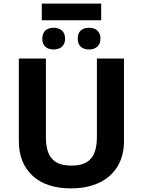

<svg xmlns="http://www.w3.org/2000/svg" viewBox="-20 -1040 796 1070"><path d="M212.9 -927.2H543.9V-1020H212.9ZM215.8 -824.2C215.8 -785.2 240.2 -764.2 278.8 -764.2C315.9 -764.2 342.8 -785.2 342.8 -824.2C342.8 -865.2 315.9 -885.3 278.8 -885.3C240.2 -885.3 215.8 -865.2 215.8 -824.2ZM413.1 -824.2C413.1 -785.2 437.5 -764.2 476.1 -764.2C513.2 -764.2 540 -785.2 540 -824.2C540 -865.2 513.2 -885.3 476.1 -885.3C437.5 -885.3 413.1 -865.2 413.1 -824.2ZM520 -713.9V-277.8C520 -167 478 -117.2 378.9 -117.2C276.9 -117.2 235.8 -167 235.8 -276.9V-713.9H85V-253.9C85 -172.4 110.4 -107.9 161.1 -61C211.9 -13.7 283.2 9.8 375 9.8C436 9.8 488.8 -1 533.2 -22C622.6 -64.5 670.9 -146.5 670.9 -252V-713.9Z"/></svg>

Font: Noto Reveo Sans
Style: Bold
Weight: 700
Designer: Monotype Design team
Foundry: Monotype Imaging Inc.
Version: Version 1.04